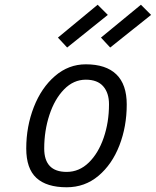

<svg xmlns="http://www.w3.org/2000/svg" viewBox="-20 -782 659 812"><path d="M91 -154Q91 -247 123 -329Q155 -411 212.5 -460.5Q270 -510 343 -510Q428 -510 472 -467.5Q516 -425 516 -340Q516 -247 485 -167Q454 -87 396.5 -38.5Q339 10 262 10Q177 10 134 -29.5Q91 -69 91 -154ZM441 -341Q441 -389 416.5 -417Q392 -445 343 -445Q291 -445 251 -404Q211 -363 189 -296Q167 -229 167 -154Q167 -55 262 -55Q315 -55 355.5 -94.5Q396 -134 418.5 -199.5Q441 -265 441 -341ZM225 -623 393 -762 436 -719 264 -581ZM407 -623 576 -762 619 -719 446 -581Z"/></svg>

Font: Cairo
Style: Italic
Weight: 400
Italic angle: -13°
Designer: Mohamed Gaber, Accademia di Belle Arti di Urbino and others
Foundry: Kief Type Foundry, Accademia di Belle Arti di Urbino and others
Version: Version 3.011